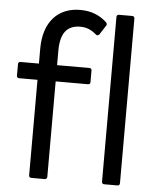

<svg xmlns="http://www.w3.org/2000/svg" viewBox="-55 -822 733 895"><g transform="rotate(5 311.0 -375.0)"><path d="M188 25C194 25 199 21 199 13V-433H350C357 -433 361 -437 361 -443V-498C361 -505 357 -509 350 -509H199V-577C199 -658 229 -697 291 -697C321 -697 342 -688 367 -667C372 -662 378 -664 383 -669L410 -711C414 -715 414 -721 410 -727C376 -759 335 -775 285 -775C182 -775 114 -706 114 -579V-509H29C21 -509 17 -505 17 -498V-443C17 -437 21 -433 29 -433H114V13C114 21 118 25 126 25ZM528 25C535 25 539 21 539 13V-757C539 -764 535 -768 528 -768H466C459 -768 455 -764 455 -757V13C455 21 459 25 466 25Z"/></g></svg>

Font: LINE Seed JP_OTF Regular
Style: Regular
Weight: 400
Designer: LY Corporation & Fontrix & Fontworks
Version: Version 1.002